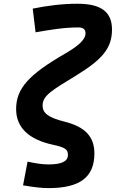

<svg xmlns="http://www.w3.org/2000/svg" viewBox="-20 -762 626 1017"><path d="M236.8 234.4C403.3 234.4 480 176.8 480 50.3C480 -37.6 430.7 -90.3 323.2 -117.2C235.4 -139.2 205.6 -162.6 205.6 -203.1C205.6 -255.9 255.9 -284.2 381.3 -360.8C522 -446.8 573.2 -506.8 573.2 -605.5C573.2 -699.2 515.6 -742.2 390.1 -742.2C311 -742.2 232.4 -732.4 153.3 -716.3L168.5 -590.8C243.7 -604 318.4 -616.7 394 -616.7C420.9 -616.7 433.1 -606.9 433.1 -585C433.1 -555.2 400.9 -522 325.7 -478.5C133.8 -367.7 65.4 -294.4 65.4 -184.1C65.4 -86.4 132.8 -22.5 261.2 4.9C327.1 19 339.8 30.3 339.8 58.6C339.8 95.2 301.8 108.9 236.8 108.9C205.6 108.9 174.3 104.5 126 94.2L102.1 219.7C162.6 230 201.2 234.4 236.8 234.4Z"/></svg>

Font: Cascadia Mono PL
Style: Bold Italic
Weight: 700
Italic angle: -10°
Monospace: yes
Designer: Aaron Bell
Foundry: Saja Typeworks
Version: Version 2404.023